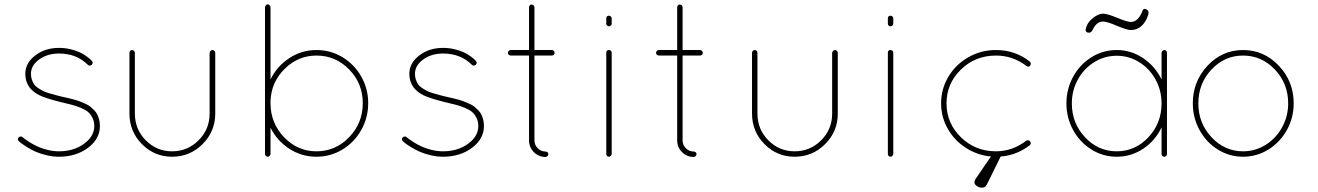

<svg xmlns="http://www.w3.org/2000/svg" viewBox="-20 -720 6055 882"><path d="M251 0Q221.7 0 192.1 -7.3Q162.6 -14.6 142.1 -23.9Q121.6 -33.2 103.3 -44.7Q85 -56.2 77.1 -62.3Q69.3 -68.4 66.9 -70.8Q57.6 -80.1 65.9 -88.9Q69.8 -92.8 75 -93Q80.1 -93.3 84 -89.8Q85.9 -87.9 92.8 -82.5Q99.6 -77.1 116.2 -66.7Q132.8 -56.2 151.6 -47.4Q170.4 -38.6 197.5 -31.7Q224.6 -24.9 251 -24.9Q317.9 -24.9 365.5 -59.1Q413.1 -93.3 413.1 -141.1Q413.1 -162.6 404.5 -179.2Q396 -195.8 384.3 -205.8Q372.6 -215.8 350.6 -224.9Q328.6 -233.9 312.5 -238Q296.4 -242.2 267.6 -249Q264.6 -249.5 263.2 -250Q189.9 -268.1 160.6 -282.7Q96.2 -314.9 96.2 -380.9Q96.2 -430.2 141.6 -465.1Q187 -500 251 -500Q278.3 -500 304 -493.9Q329.6 -487.8 346.2 -479.7Q362.8 -471.7 376.2 -462.2Q389.6 -452.6 395 -447.3Q400.4 -441.9 401.9 -439.9Q410.2 -431.6 400.9 -421.9Q396.5 -418.5 391.1 -418.7Q385.7 -418.9 382.8 -422.9Q331.5 -474.1 251 -474.1Q197.8 -474.1 159.9 -446.8Q122.1 -419.4 122.1 -380.9Q122.1 -366.2 126.5 -353.8Q130.9 -341.3 137 -332.3Q143.1 -323.2 155.5 -315.2Q168 -307.1 177.5 -302.2Q187 -297.4 205.8 -291.7Q224.6 -286.1 235.6 -283.2Q246.6 -280.3 269 -274.9Q286.6 -271 296.1 -268.8Q305.7 -266.6 322.5 -262Q339.4 -257.3 348.9 -253.4Q358.4 -249.5 372.6 -243.2Q386.7 -236.8 394.8 -230.2Q402.8 -223.6 412.4 -214.1Q421.9 -204.6 427 -194.1Q432.1 -183.6 435.5 -170.2Q439 -156.7 439 -141.1Q439 -82 384.3 -41Q329.6 0 251 0Z M574.7 -198.2V-477.1Q574.7 -482.4 578.4 -486.3Q582 -490.2 587.9 -490.2Q592.3 -490.2 595.9 -486.1Q599.6 -481.9 599.6 -477.1V-198.2Q599.6 -126 649.7 -75.4Q699.7 -24.9 770.5 -24.9Q841.8 -24.9 892.3 -75.4Q942.9 -126 942.9 -198.2V-477.1Q942.9 -481.9 947 -486.1Q951.2 -490.2 955.6 -490.2Q960.4 -490.2 964.6 -486.3Q968.8 -482.4 968.8 -477.1V-198.2Q968.8 -116.2 910.6 -58.1Q852.5 0 770.5 0Q689.5 0 632.1 -57.9Q574.7 -115.7 574.7 -198.2Z M1197.3 -13.2V-233.9V-246.1V-255.9V-685.1Q1197.3 -690.4 1201.2 -695.3Q1205.1 -700.2 1210.4 -700.2Q1214.8 -700.2 1218.8 -695.3Q1222.7 -690.4 1222.7 -685.1V-355Q1252.4 -416 1309.1 -453.1Q1365.7 -490.2 1433.6 -490.2Q1498.5 -490.2 1553.2 -457.3Q1607.9 -424.3 1639.6 -368.2Q1671.4 -312 1671.4 -246.1Q1671.4 -179.7 1639.6 -123Q1607.9 -66.4 1553.2 -33.2Q1498.5 0 1433.6 0Q1365.7 0 1309.1 -36.6Q1252.4 -73.2 1222.7 -133.8V-13.2Q1222.7 -8.3 1218.8 -4.2Q1214.8 0 1210.4 0Q1204.6 0 1200.9 -3.9Q1197.3 -7.8 1197.3 -13.2ZM1222.7 -254.9V-246.1Q1222.7 -154.8 1284.9 -89.8Q1347.2 -24.9 1433.6 -24.9Q1521.5 -24.9 1584 -89.8Q1646.5 -154.8 1646.5 -246.1Q1646.5 -336.9 1584 -400.9Q1521.5 -464.8 1433.6 -464.8Q1349.6 -464.8 1287.6 -403.6Q1225.6 -342.3 1222.7 -254.9Z M2015.1 0Q1985.8 0 1956.3 -7.3Q1926.8 -14.6 1906.2 -23.9Q1885.7 -33.2 1867.4 -44.7Q1849.1 -56.2 1841.3 -62.3Q1833.5 -68.4 1831.1 -70.8Q1821.8 -80.1 1830.1 -88.9Q1834 -92.8 1839.1 -93Q1844.2 -93.3 1848.1 -89.8Q1850.1 -87.9 1856.9 -82.5Q1863.8 -77.1 1880.4 -66.7Q1897 -56.2 1915.8 -47.4Q1934.6 -38.6 1961.7 -31.7Q1988.8 -24.9 2015.1 -24.9Q2082 -24.9 2129.6 -59.1Q2177.2 -93.3 2177.2 -141.1Q2177.2 -162.6 2168.7 -179.2Q2160.2 -195.8 2148.4 -205.8Q2136.7 -215.8 2114.7 -224.9Q2092.8 -233.9 2076.7 -238Q2060.5 -242.2 2031.7 -249Q2028.8 -249.5 2027.3 -250Q1954.1 -268.1 1924.8 -282.7Q1860.4 -314.9 1860.4 -380.9Q1860.4 -430.2 1905.8 -465.1Q1951.2 -500 2015.1 -500Q2042.5 -500 2068.1 -493.9Q2093.8 -487.8 2110.4 -479.7Q2127 -471.7 2140.4 -462.2Q2153.8 -452.6 2159.2 -447.3Q2164.6 -441.9 2166 -439.9Q2174.3 -431.6 2165 -421.9Q2160.6 -418.5 2155.3 -418.7Q2149.9 -418.9 2147 -422.9Q2095.7 -474.1 2015.1 -474.1Q1961.9 -474.1 1924.1 -446.8Q1886.2 -419.4 1886.2 -380.9Q1886.2 -366.2 1890.6 -353.8Q1895 -341.3 1901.1 -332.3Q1907.2 -323.2 1919.7 -315.2Q1932.1 -307.1 1941.7 -302.2Q1951.2 -297.4 1970 -291.7Q1988.8 -286.1 1999.8 -283.2Q2010.7 -280.3 2033.2 -274.9Q2050.8 -271 2060.3 -268.8Q2069.8 -266.6 2086.7 -262Q2103.5 -257.3 2113 -253.4Q2122.6 -249.5 2136.7 -243.2Q2150.9 -236.8 2158.9 -230.2Q2167 -223.6 2176.5 -214.1Q2186 -204.6 2191.2 -194.1Q2196.3 -183.6 2199.7 -170.2Q2203.1 -156.7 2203.1 -141.1Q2203.1 -82 2148.4 -41Q2093.8 0 2015.1 0Z M2515.1 -490.2Q2520 -490.2 2523.9 -486.3Q2527.8 -482.4 2527.8 -477.1Q2527.8 -472.2 2524.2 -468.5Q2520.5 -464.8 2515.1 -464.8H2435.1V-75.2Q2435.1 -54.2 2450 -39.1Q2464.8 -23.9 2485.8 -23.9Q2491.2 -23.9 2495.1 -20.5Q2499 -17.1 2499 -12.2Q2499 -6.8 2494.9 -2.9Q2490.7 1 2485.8 1Q2454.6 1 2432.4 -21.2Q2410.2 -43.5 2410.2 -75.2V-464.8H2326.2Q2320.8 -464.8 2316.9 -468.5Q2313 -472.2 2313 -477.1Q2313 -482.4 2316.9 -486.3Q2320.8 -490.2 2326.2 -490.2H2410.2V-686Q2410.2 -691.4 2413.6 -695.3Q2417 -699.2 2421.9 -699.2Q2427.2 -699.2 2431.2 -695.3Q2435.1 -691.4 2435.1 -686V-490.2Z M2765.1 -13.2V-478Q2765.1 -490.2 2777.8 -490.2Q2782.7 -490.2 2786.4 -486.8Q2790 -483.4 2790 -478V-13.2Q2790 -8.3 2786.1 -4.2Q2782.2 0 2777.8 0Q2772 0 2768.6 -3.9Q2765.1 -7.8 2765.1 -13.2ZM2765.1 -610.8V-634.8Q2765.1 -647.9 2777.8 -647.9Q2782.2 -647.9 2786.1 -644.3Q2790 -640.6 2790 -634.8V-610.8Q2790 -606.4 2786.1 -602.8Q2782.2 -599.1 2777.8 -599.1Q2772.5 -599.1 2768.8 -602.8Q2765.1 -606.4 2765.1 -610.8Z M3195.8 -490.2Q3200.7 -490.2 3204.6 -486.3Q3208.5 -482.4 3208.5 -477.1Q3208.5 -472.2 3204.8 -468.5Q3201.2 -464.8 3195.8 -464.8H3115.7V-75.2Q3115.7 -54.2 3130.6 -39.1Q3145.5 -23.9 3166.5 -23.9Q3171.9 -23.9 3175.8 -20.5Q3179.7 -17.1 3179.7 -12.2Q3179.7 -6.8 3175.5 -2.9Q3171.4 1 3166.5 1Q3135.3 1 3113 -21.2Q3090.8 -43.5 3090.8 -75.2V-464.8H3006.8Q3001.5 -464.8 2997.6 -468.5Q2993.7 -472.2 2993.7 -477.1Q2993.7 -482.4 2997.6 -486.3Q3001.5 -490.2 3006.8 -490.2H3090.8V-686Q3090.8 -691.4 3094.2 -695.3Q3097.7 -699.2 3102.5 -699.2Q3107.9 -699.2 3111.8 -695.3Q3115.7 -691.4 3115.7 -686V-490.2Z M3434.6 -198.2V-477.1Q3434.6 -482.4 3438.2 -486.3Q3441.9 -490.2 3447.8 -490.2Q3452.1 -490.2 3455.8 -486.1Q3459.5 -481.9 3459.5 -477.1V-198.2Q3459.5 -126 3509.5 -75.4Q3559.6 -24.9 3630.4 -24.9Q3701.7 -24.9 3752.2 -75.4Q3802.7 -126 3802.7 -198.2V-477.1Q3802.7 -481.9 3806.9 -486.1Q3811 -490.2 3815.4 -490.2Q3820.3 -490.2 3824.5 -486.3Q3828.6 -482.4 3828.6 -477.1V-198.2Q3828.6 -116.2 3770.5 -58.1Q3712.4 0 3630.4 0Q3549.3 0 3491.9 -57.9Q3434.6 -115.7 3434.6 -198.2Z M4058.6 -13.2V-478Q4058.6 -490.2 4071.3 -490.2Q4076.2 -490.2 4079.8 -486.8Q4083.5 -483.4 4083.5 -478V-13.2Q4083.5 -8.3 4079.6 -4.2Q4075.7 0 4071.3 0Q4065.4 0 4062 -3.9Q4058.6 -7.8 4058.6 -13.2ZM4058.6 -610.8V-634.8Q4058.6 -647.9 4071.3 -647.9Q4075.7 -647.9 4079.6 -644.3Q4083.5 -640.6 4083.5 -634.8V-610.8Q4083.5 -606.4 4079.6 -602.8Q4075.7 -599.1 4071.3 -599.1Q4065.9 -599.1 4062.3 -602.8Q4058.6 -606.4 4058.6 -610.8Z M4303.2 -245.1Q4303.2 -311.5 4336.9 -367.9Q4370.6 -424.3 4428.7 -457.3Q4486.8 -490.2 4555.2 -490.2Q4644 -490.2 4710.9 -437Q4719.2 -428.7 4711.9 -418Q4705.6 -410.2 4695.3 -417Q4632.3 -464.8 4555.2 -464.8Q4460.4 -464.8 4394.3 -400.6Q4328.1 -336.4 4328.1 -245.1Q4328.1 -153.8 4394.3 -89.4Q4460.4 -24.9 4555.2 -24.9Q4630.9 -24.9 4695.3 -74.2Q4698.7 -76.7 4703.9 -75.4Q4709 -74.2 4711.9 -70.8Q4718.8 -61 4710.9 -53.2Q4642.1 0 4555.2 0Q4486.8 -0.5 4428.7 -33.7Q4370.6 -66.9 4336.9 -123Q4303.2 -179.2 4303.2 -245.1ZM4581.1 -9.8 4516.1 122.1Q4511.2 132.8 4505.9 137.5Q4500.5 142.1 4490.2 142.1Q4478 142.1 4467 134.3Q4456.1 126.5 4456.1 118.2Q4456.1 111.3 4460.9 103L4538.1 -9.8Z M5329.1 -490.2Q5334 -490.2 5337.4 -486.1Q5340.8 -481.9 5340.8 -477.1V-13.2Q5340.8 -7.3 5337.6 -3.7Q5334.5 0 5329.1 0Q5323.2 0 5319.6 -3.7Q5315.9 -7.3 5315.9 -13.2V-134.8Q5287.1 -73.7 5231.7 -36.9Q5176.3 0 5109.9 0Q5046.9 0 4993.7 -33.2Q4940.4 -66.4 4909.7 -122.8Q4878.9 -179.2 4878.9 -245.1Q4878.9 -311 4909.7 -367.4Q4940.4 -423.8 4993.7 -457Q5046.9 -490.2 5109.9 -490.2Q5175.8 -490.2 5231.2 -452.9Q5286.6 -415.5 5315.9 -355V-477.1Q5315.9 -481.9 5319.8 -486.1Q5323.7 -490.2 5329.1 -490.2ZM5315.9 -245.1Q5315.9 -304.7 5288.1 -355Q5260.3 -405.3 5212.9 -434.6Q5165.5 -463.9 5109.9 -463.9Q5054.2 -463.9 5006.8 -434.6Q4959.5 -405.3 4931.6 -355Q4903.8 -304.7 4903.8 -245.1Q4903.8 -153.8 4964.4 -89.4Q5024.9 -24.9 5109.9 -24.9Q5194.8 -24.9 5255.4 -89.4Q5315.9 -153.8 5315.9 -245.1ZM4999 -582Q4992.7 -569.8 4982.9 -569.8Q4966.8 -569.8 4966.8 -583Q4966.8 -585.4 4970.7 -597.2Q4978 -619.6 5002.2 -638.4Q5026.4 -657.2 5046.9 -657.2Q5066.4 -657.2 5112.3 -638.2Q5158.2 -619.1 5174.8 -619.1Q5205.6 -619.1 5225.1 -662.1Q5225.6 -663.6 5227.1 -667.2Q5228.5 -670.9 5229.5 -673.1Q5230.5 -675.3 5232.7 -677.2Q5234.9 -679.2 5237.8 -679.2Q5245.1 -679.2 5250.5 -674.3Q5255.9 -669.4 5255.9 -662.1Q5255.9 -655.8 5253.9 -649.9Q5243.7 -618.7 5223.4 -600.3Q5203.1 -582 5174.8 -582Q5156.7 -582 5110.8 -601.6Q5064.9 -621.1 5046.9 -621.1Q5016.6 -621.1 4999 -582Z M5459.5 -245.1Q5459.5 -346.2 5527.1 -418.2Q5594.7 -490.2 5690.4 -490.2Q5786.1 -490.2 5854.5 -418.2Q5922.9 -346.2 5922.9 -245.1Q5922.9 -179.2 5891.6 -122.8Q5860.4 -66.4 5806.9 -33.2Q5753.4 0 5690.4 0Q5627.4 0 5574.2 -33.2Q5521 -66.4 5490.2 -122.8Q5459.5 -179.2 5459.5 -245.1ZM5484.9 -245.1Q5484.9 -154.3 5545.4 -89.6Q5606 -24.9 5690.4 -24.9Q5746.1 -24.9 5793.7 -54.4Q5841.3 -84 5869.4 -134.8Q5897.5 -185.5 5897.5 -245.1Q5897.5 -336.4 5836.4 -400.6Q5775.4 -464.8 5690.4 -464.8Q5605.5 -464.8 5545.2 -400.6Q5484.9 -336.4 5484.9 -245.1Z"/></svg>

Font: Quicksand
Style: Light
Weight: 300
Designer: Andrew Paglinawan
Foundry: Andrew Paglinawan
Version: 1.002